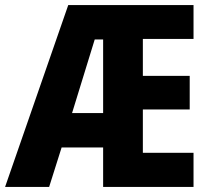

<svg xmlns="http://www.w3.org/2000/svg" viewBox="-24 -734 824 754"><path d="M736 0V-134H537V-304H721V-436H537V-581H736V-714H244L-4 0H169L218 -155H381V0ZM259 -290 348 -579H381V-290Z"/></svg>

Font: Noto Sans Lao Looped Condensed ExtraBold
Style: Regular
Weight: 800
Width: 3
Designer: Mark Frömberg, Ben Mitchell
Foundry: The Fontpad Ltd
Version: Version 1.002